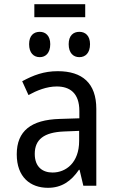

<svg xmlns="http://www.w3.org/2000/svg" viewBox="-20 -887 540 917"><path d="M144 -805H387V-867H144ZM359 -614C388 -614 410 -634 410 -676C410 -716 388 -735 359 -735C330 -735 308 -717 308 -676C308 -634 330 -614 359 -614ZM170 -614C198 -614 220 -634 220 -676C220 -716 198 -735 170 -735C141 -735 119 -717 119 -676C119 -634 141 -614 170 -614ZM209 10C275 10 320 -22 357 -76H360L378 0H440V-367C440 -490 373 -547 256 -547C189 -547 140 -528 86 -499L116 -433C156 -455 203 -474 251 -474C313 -474 359 -443 359 -357V-322L265 -319C129 -315 60 -262 60 -150C60 -41 125 10 209 10ZM231 -63C185 -63 146 -88 146 -152C146 -221 190 -255 285 -259L358 -262V-214C358 -110 295 -63 231 -63Z"/></svg>

Font: Noto Sans Mono ExtraCondensed
Style: Regular
Weight: 400
Width: 2
Designer: Monotype Design Team
Foundry: Monotype Imaging Inc.
Version: Version 2.014